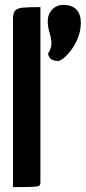

<svg xmlns="http://www.w3.org/2000/svg" viewBox="-20 -764 353 784"><path d="M33 0V-686Q33 -711 42 -721Q51 -731 75.5 -733Q100 -735 145 -735V-20Q145 -10 140.5 -6Q136 -2 112.5 -1Q89 0 33 0ZM218 -515Q203 -515 192 -520.5Q181 -526 176 -544Q192 -571 190 -592Q188 -613 181.5 -633.5Q175 -654 175 -679Q175 -706 193 -725Q211 -744 239 -744Q274 -744 292 -725Q310 -706 310 -671Q310 -640 299 -611.5Q288 -583 272 -561.5Q256 -540 241 -527.5Q226 -515 218 -515Z"/></svg>

Font: Yanone Kaffeesatz ExtraLight
Style: Bold
Weight: 700
Version: Version 2.003